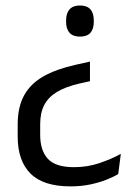

<svg xmlns="http://www.w3.org/2000/svg" viewBox="-20 -518 486 700"><path d="M308 -293.5V-222L268 -213Q218.5 -201.5 187.2 -182.5Q156 -163.5 141.2 -135Q126.5 -106.5 126.5 -65V-26.5Q126.5 30.5 154.5 61Q182.5 91.5 249.5 91.5Q298.5 91.5 342.2 76.8Q386 62 420.5 43L411 116.5Q394 127 368 137.2Q342 147.5 309 154.5Q276 161.5 237 161.5Q138 161.5 91.2 114.8Q44.5 68 44.5 -20V-64Q44.5 -128 68 -170.5Q91.5 -213 138.2 -239.5Q185 -266 254.5 -281.5ZM271.5 -498Q297.5 -498 309.8 -483.8Q322 -469.5 322 -443.5V-438.5Q322 -412.5 309.8 -398.5Q297.5 -384.5 271.5 -384.5Q246 -384.5 233.5 -398.5Q221 -412.5 221 -438.5V-443.5Q221 -469.5 233.5 -483.8Q246 -498 271.5 -498Z"/></svg>

Font: Anek Tamil
Style: Regular
Weight: 400
Designer: Aadarsh Rajan (Tamil), Yesha Goshar (Latin)
Foundry: Ek Type
Version: Version 1.003